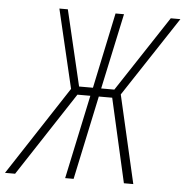

<svg xmlns="http://www.w3.org/2000/svg" viewBox="-111 -764 787 814"><g transform="rotate(5 282.0 -357.0)"><path d="M-60 0H-17L217 -357H272L196 0H232L308 -357H365L446 0H486L400 -374L624 -714H583L371 -392H315L384 -714H348L280 -392H221L145 -714H109L188 -379Z"/></g></svg>

Font: Noto Sans ExtraCondensed ExtraLight
Style: Italic
Weight: 200
Width: 2
Italic angle: -12°
Designer: Monotype Design Team
Foundry: Monotype Imaging Inc.
Version: Version 2.013